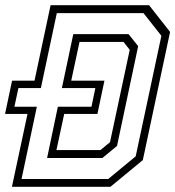

<svg xmlns="http://www.w3.org/2000/svg" viewBox="-24 -720 676 740"><path d="M22 0 82 -281H-4.5L22.5 -409H109L171 -700H550.5L631.5 -597L526.5 -103L401.5 0ZM59 -30H393L499 -117.5L598 -582L529 -669.5H195L133.5 -380.5H47L31.5 -308.5H118ZM157.5 -111 199 -308.5H328.5L343.5 -380.5H214.5L258.5 -588.5H471.5L508.5 -542L427 -157.5L370.5 -111ZM193.5 -141.5H363L400 -172L476 -528L452 -558.5H282.5L250.5 -409H378.5L351.5 -281H223.5Z"/></svg>

Font: Tourney Expanded Light
Style: Italic
Weight: 300
Width: 7
Italic angle: -12°
Designer: Tyler Finck
Foundry: Etcetera Type Co
Version: Version 1.010; ttfautohint (v1.8.3)